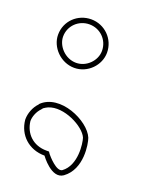

<svg xmlns="http://www.w3.org/2000/svg" viewBox="-95 -454 399 537"><g transform="rotate(20 105.0 -185.5)"><path d="M6 -79C10 -35 44 -3 91 -3C91 -3 130 52 161 30C208 -4 195 -76 189 -92C171 -136 74 -180 27 -133V-132C13 -118 6 -97 6 -81ZM11 -334C11 -297 44 -262 85 -262C125 -262 157 -296 157 -333C157 -374 124 -406 84 -406C44 -406 11 -375 11 -334ZM21 -80V-81C21 -93 27 -110 38 -121L42 -126C46 -129 50 -131 54 -133C96 -151 163 -116 175 -87C180 -72 189 -9 152 18C137 28 107 -7 103 -12L99 -18H91C51 -18 25 -45 21 -80ZM26 -334C26 -366 52 -391 84 -391C116 -391 142 -366 142 -333C142 -304 116 -277 85 -277C52 -277 26 -306 26 -334Z"/></g></svg>

Font: Snowfall
Style: BlkOl
Weight: 900
Designer: Jasper
Foundry: Cannot Into Space Fonts
Version: Version 0.9